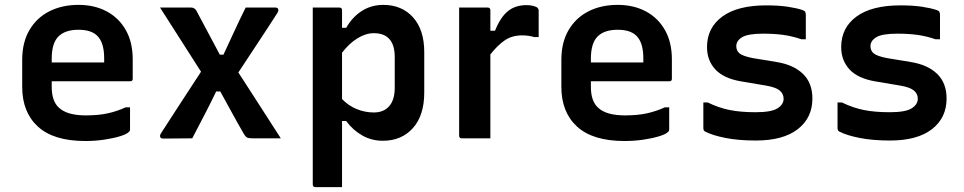

<svg xmlns="http://www.w3.org/2000/svg" viewBox="-20 -567 3950 787"><path d="M302 -547Q367 -547 417 -520.5Q467 -494 495.5 -444Q524 -394 524 -324V-244Q524 -234 514 -234H192V-211Q192 -155 219 -128Q237 -110 265.5 -102Q294 -94 331 -94Q384 -94 422 -102.5Q460 -111 495 -127H513V-35Q513 -30 509 -27Q500 -17 472 -8.5Q444 0 407 5.5Q370 11 330 11Q200 11 135.5 -48Q71 -107 71 -211V-322Q71 -393 100.5 -443.5Q130 -494 182 -520.5Q234 -547 302 -547ZM302 -445Q247 -445 219.5 -417.5Q192 -390 192 -326V-311H407V-328Q407 -392 379 -420Q354 -445 302 -445Z M636 -536H764Q776 -536 784 -525Q808 -480 832.5 -434Q857 -388 881 -343H896Q919 -392 941 -440Q963 -488 987 -536H1109Q1121 -536 1121 -525Q1121 -521 1117 -514Q1078 -453 1037.5 -392Q997 -331 957 -270Q1001 -202 1044.5 -134.5Q1088 -67 1131 0H1015Q999 0 992.5 -3.5Q986 -7 979 -19Q970 -34 954.5 -62Q939 -90 920 -124.5Q901 -159 883 -192H866Q843 -144 818 -96Q793 -48 768 0L648 1Q636 1 636 -10Q636 -16 644 -27Q684 -89 724 -150.5Q764 -212 804 -273Q762 -339 720 -404.5Q678 -470 636 -536Z M1262 -536H1371Q1382 -536 1382 -525V-453H1399Q1424 -497 1463 -522Q1502 -547 1551 -547Q1627 -547 1673 -496Q1719 -445 1719 -353V-188Q1719 -94 1672.5 -42Q1626 10 1549 10Q1503 10 1464.5 -12Q1426 -34 1399 -71H1382V200H1273Q1262 200 1262 189ZM1512 -431Q1480 -431 1446 -410.5Q1412 -390 1382 -351V-161Q1409 -133 1443 -119.5Q1477 -106 1512 -106Q1553 -106 1575.5 -132Q1598 -158 1598 -207V-333Q1598 -385 1574 -409Q1553 -431 1512 -431Z M1990 0H1873Q1862 0 1862 -11V-536H1979Q1990 -536 1990 -525V-441H2009Q2031 -496 2061.5 -521Q2092 -546 2138 -546Q2154 -546 2165 -543Q2176 -540 2181 -537Q2188 -531 2188 -524V-415H2170Q2160 -418 2148 -420Q2136 -422 2120 -422Q2079 -422 2049.5 -402Q2020 -382 1990 -344Z M2512 -547Q2577 -547 2627 -520.5Q2677 -494 2705.5 -444Q2734 -394 2734 -324V-244Q2734 -234 2724 -234H2402V-211Q2402 -155 2429 -128Q2447 -110 2475.5 -102Q2504 -94 2541 -94Q2594 -94 2632 -102.5Q2670 -111 2705 -127H2723V-35Q2723 -30 2719 -27Q2710 -17 2682 -8.5Q2654 0 2617 5.5Q2580 11 2540 11Q2410 11 2345.5 -48Q2281 -107 2281 -211V-322Q2281 -393 2310.5 -443.5Q2340 -494 2392 -520.5Q2444 -547 2512 -547ZM2512 -445Q2457 -445 2429.5 -417.5Q2402 -390 2402 -326V-311H2617V-328Q2617 -392 2589 -420Q2564 -445 2512 -445Z M3077 -107Q3142 -107 3167 -123Q3192 -139 3192 -162Q3192 -182 3176.5 -195.5Q3161 -209 3121 -216L3020 -233Q2947 -245 2912.5 -282Q2878 -319 2878 -374Q2878 -453 2940.5 -499Q3003 -545 3121 -545Q3172 -545 3208.5 -539.5Q3245 -534 3269 -526Q3278 -523 3280.5 -518.5Q3283 -514 3283 -505V-406H3265Q3227 -419 3190.5 -424Q3154 -429 3108 -429Q3046 -429 3022 -414.5Q2998 -400 2998 -378Q2998 -359 3011.5 -348Q3025 -337 3065 -329L3162 -313Q3232 -302 3271 -264.5Q3310 -227 3310 -163Q3310 -84 3250 -37.5Q3190 9 3078 9Q3007 9 2954 -1.5Q2901 -12 2872 -27Q2863 -30 2863 -42V-147H2881Q2926 -125 2971 -116Q3016 -107 3077 -107Z M3627 -107Q3692 -107 3717 -123Q3742 -139 3742 -162Q3742 -182 3726.5 -195.5Q3711 -209 3671 -216L3570 -233Q3497 -245 3462.5 -282Q3428 -319 3428 -374Q3428 -453 3490.5 -499Q3553 -545 3671 -545Q3722 -545 3758.5 -539.5Q3795 -534 3819 -526Q3828 -523 3830.5 -518.5Q3833 -514 3833 -505V-406H3815Q3777 -419 3740.5 -424Q3704 -429 3658 -429Q3596 -429 3572 -414.5Q3548 -400 3548 -378Q3548 -359 3561.5 -348Q3575 -337 3615 -329L3712 -313Q3782 -302 3821 -264.5Q3860 -227 3860 -163Q3860 -84 3800 -37.5Q3740 9 3628 9Q3557 9 3504 -1.5Q3451 -12 3422 -27Q3413 -30 3413 -42V-147H3431Q3476 -125 3521 -116Q3566 -107 3627 -107Z"/></svg>

Font: Recursive Sn Lnr St SmB
Style: Regular
Weight: 600
Version: Version 1.079;hotconv 1.0.112;makeotfexe 2.5.65598; ttfautoh